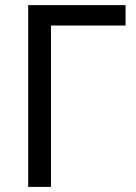

<svg xmlns="http://www.w3.org/2000/svg" viewBox="-20 -734 535 754"><path d="M90.8 -713.9V0H180.2V-633.8H473.1V-713.9Z"/></svg>

Font: Avrile Sans
Style: Regular
Weight: 400
Designer: Monotype Design Team, Google (font), Stefan Peev (BGR Cyrillic), Cristiano Sobral (main changes)
Foundry: The Avrile Sans Project Authors
Version: Version 3.110